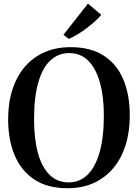

<svg xmlns="http://www.w3.org/2000/svg" viewBox="-20 -1008 747 1040"><path d="M347.5 11.5Q237.5 12 165.8 -35.8Q94 -83.5 59 -167.8Q24 -252 24 -362Q24 -451.5 47.5 -523.5Q71 -595.5 115 -646.8Q159 -698 221.5 -725.2Q284 -752.5 362.5 -752.5Q471.5 -752.5 542.5 -706.2Q613.5 -660 648.2 -577Q683 -494 683 -383Q683 -294 660 -221.2Q637 -148.5 593 -96.5Q549 -44.5 487 -16.5Q425 11.5 347.5 11.5ZM352.5 -20Q411 -20 453.5 -60.8Q496 -101.5 519.2 -182.2Q542.5 -263 542.5 -383Q542.5 -484 521.5 -560Q500.5 -636 459 -678.2Q417.5 -720.5 354.5 -720.5Q296 -720.5 253.2 -681Q210.5 -641.5 187.5 -562Q164.5 -482.5 164.5 -362.5Q164.5 -257 185.2 -180.2Q206 -103.5 247.8 -61.8Q289.5 -20 352.5 -20ZM352 -797.5 323.5 -819.5 456.5 -988.5 528.5 -927.5Q515.5 -911.5 495 -893Q474.5 -874.5 450.5 -856.2Q426.5 -838 401.5 -822.8Q376.5 -807.5 353.5 -797.5Z"/></svg>

Font: Merriweather 120pt SemiBold
Style: Regular
Weight: 600
Version: Version 2.100